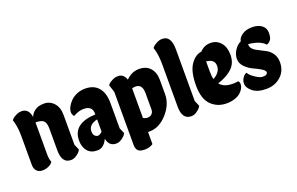

<svg xmlns="http://www.w3.org/2000/svg" viewBox="-98 -1102 2527 1632"><g transform="rotate(-20 1165.5 -286.0)"><path d="M185 -118Q185 -69 197 -45Q191 -29 163.5 -14.5Q136 0 102.5 0Q69 0 50.5 -20.5Q32 -41 32 -76V-330Q32 -413 16 -468L10 -487Q14 -492 21.5 -500Q29 -508 54 -521Q79 -534 106 -534Q169 -534 182 -454Q193 -485 223.5 -507.5Q254 -530 306.5 -530Q359 -530 395 -490.5Q431 -451 431 -382V-112L453 -61Q449 -54 442 -44Q435 -34 411 -17Q387 0 360 0Q278 0 278 -118V-311Q278 -366 258 -385Q238 -404 185 -404Z M686 -301Q686 -372 607 -372Q562 -372 513 -343Q497 -359 497 -382.5Q497 -406 510.5 -431Q524 -456 546.5 -478.5Q569 -501 604 -515.5Q639 -530 678 -530Q756 -530 798 -481Q840 -432 840 -341V-112L862 -61Q858 -54 851 -44Q844 -34 820 -17Q796 0 770 0Q705 0 691 -72Q658 0 599.5 0Q541 0 510.5 -36.5Q480 -73 480 -132Q480 -285 686 -294ZM605 -169Q605 -130 632 -119Q638 -116 645 -116Q665 -116 686 -139V-249Q605 -230 605 -169Z M1056 109Q1024 131 981 131Q938 131 920.5 114Q903 97 903 59V-418L881 -487Q885 -492 892.5 -500Q900 -508 925 -521Q950 -534 977 -534Q1029 -534 1047 -477Q1100 -530 1165.5 -530Q1231 -530 1266.5 -489.5Q1302 -449 1302 -382V-252Q1302 -160 1230 -80Q1158 0 1070 0H1056ZM1056 -128Q1071 -116 1095 -116Q1119 -116 1134 -131Q1149 -146 1149 -173V-318Q1149 -371 1123 -390Q1107 -400 1090 -400Q1073 -400 1056 -395Z M1366 -118V-498Q1366 -581 1350 -636L1344 -655Q1348 -660 1355.5 -668Q1363 -676 1388 -689.5Q1413 -703 1440 -703Q1519 -703 1519 -578V-112L1541 -61Q1537 -54 1530 -44Q1523 -34 1499 -17Q1475 0 1448 0Q1366 0 1366 -118Z M1924 -143Q1935 -132 1935 -114Q1935 -96 1925.5 -77.5Q1916 -59 1897.5 -41.5Q1879 -24 1845 -12Q1811 0 1770.5 0Q1730 0 1698 -11.5Q1666 -23 1637 -48Q1574 -104 1574 -231Q1574 -358 1617 -419.5Q1660 -481 1715 -487Q1755 -530 1811.5 -530Q1868 -530 1903.5 -489Q1939 -448 1939 -377Q1939 -294 1878 -246Q1828 -206 1758 -185Q1793 -139 1874 -139Q1897 -139 1924 -143ZM1800 -328Q1800 -389 1725 -395V-305Q1725 -260 1733 -233Q1800 -270 1800 -328Z M2111 -402Q2111 -362 2183 -330Q2212 -316 2241.5 -299.5Q2271 -283 2292 -251.5Q2313 -220 2313 -175Q2313 -96 2259.5 -48Q2206 0 2127.5 0Q2049 0 2006 -34.5Q1963 -69 1963 -107Q1963 -133 1975.5 -153.5Q1988 -174 2001 -181L2013 -188Q2019 -179 2030.5 -165.5Q2042 -152 2076 -130Q2110 -108 2134.5 -108Q2159 -108 2168.5 -115.5Q2178 -123 2178 -132Q2178 -149 2146.5 -168Q2115 -187 2078 -203.5Q2041 -220 2009.5 -252Q1978 -284 1978 -325Q1978 -366 2002.5 -403Q2027 -440 2060 -455Q2065 -487 2100.5 -511Q2136 -535 2190 -535Q2244 -535 2277 -510Q2310 -485 2310 -443Q2310 -401 2298 -382Q2286 -363 2260 -352Q2216 -401 2111 -411Z"/></g></svg>

Font: Chela One
Style: Regular
Weight: 400
Designer: Miguel Hernandez
Foundry: LatinoType
Version: Version 1.001